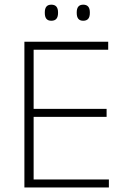

<svg xmlns="http://www.w3.org/2000/svg" viewBox="-20 -822 552 842"><path d="M127.5 0H87V-639H127.5ZM457.5 0H99.5V-35H457.5ZM447.5 -309.5H109.5V-344.5H447.5ZM454.5 -604H98.5V-639H454.5ZM205 -731Q190.5 -731 183.5 -739.5Q176.5 -748 176.5 -765V-768Q176.5 -784.5 183.5 -793Q190.5 -801.5 205 -801.5Q220 -801.5 227.2 -793Q234.5 -784.5 234.5 -768V-765Q234.5 -748 227.2 -739.5Q220 -731 205 -731ZM345 -731Q330.5 -731 323.5 -739.5Q316.5 -748 316.5 -765V-768Q316.5 -784.5 323.5 -793Q330.5 -801.5 345 -801.5Q359.5 -801.5 366.8 -793Q374 -784.5 374 -768V-765Q374 -748 366.8 -739.5Q359.5 -731 345 -731Z"/></svg>

Font: Anek Devanagari ExtraLight
Style: Regular
Weight: 250
Designer: Kailash Malviya (Devanagari) & Yesha Goshar (Latin)
Foundry: Ek Type
Version: Version 1.003